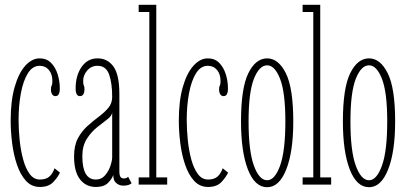

<svg xmlns="http://www.w3.org/2000/svg" viewBox="-20 -770 1698 801"><path d="M146.5 10Q111.5 10 88 -16Q64.5 -42 50.5 -83.8Q36.5 -125.5 30.5 -174Q24.5 -222.5 24.5 -267.5Q24.5 -348.5 41 -406.5Q57.5 -464.5 85.2 -495.5Q113 -526.5 145.5 -526.5Q174.5 -526.5 193 -507.8Q211.5 -489 220.5 -460.2Q229.5 -431.5 229.5 -401Q229.5 -369 211.5 -369Q202 -369 197.2 -377Q192.5 -385 192.5 -396.5Q192.5 -408 195.5 -412.8Q198.5 -417.5 198.5 -432.5Q198.5 -460.5 184 -478Q169.5 -495.5 145.5 -495.5Q115.5 -495.5 96 -463.8Q76.5 -432 67 -380.5Q57.5 -329 57.5 -270Q57.5 -229 62 -185.2Q66.5 -141.5 76.8 -104.2Q87 -67 104 -44Q121 -21 146.5 -21Q171.5 -21 185.5 -33Q199.5 -45 207.5 -68L230 -50Q222.5 -32.5 203 -11.2Q183.5 10 146.5 10Z M380 10Q338.5 10 313.8 -21.8Q289 -53.5 289 -118Q289 -163 305 -193Q321 -223 344.8 -244.2Q368.5 -265.5 392.2 -283.2Q416 -301 432 -320Q448 -339 448 -365.5Q448 -424 435 -459.8Q422 -495.5 387 -495.5Q361 -495.5 344 -476Q327 -456.5 327 -432.5Q327 -418.5 329.8 -413.5Q332.5 -408.5 332.5 -397Q332.5 -385.5 328 -377.2Q323.5 -369 313.5 -369Q295.5 -369 295.5 -401Q295.5 -454.5 320.2 -490.5Q345 -526.5 387 -526.5Q428.5 -526.5 453.2 -492.5Q478 -458.5 478 -378V-55.5Q478 -38 482.8 -31.8Q487.5 -25.5 496.5 -25.5Q508.5 -25.5 514.5 -32.5L529 -5.5Q518 4.5 493.5 4.5Q478.5 4.5 465.5 -5.8Q452.5 -16 452.5 -40Q447.5 -24.5 430.8 -7.2Q414 10 380 10ZM380 -21Q403 -21 418 -38.2Q433 -55.5 440.5 -77.8Q448 -100 448 -114.5V-301Q447 -287 428 -272.5Q409 -258 384.8 -238.8Q360.5 -219.5 342 -190.5Q323.5 -161.5 323.5 -118Q323.5 -21 380 -21Z M558.5 0V-30H603V-720H558.5V-750H632V-30H677.5V0Z M848 10Q813 10 789.5 -16Q766 -42 752 -83.8Q738 -125.5 732 -174Q726 -222.5 726 -267.5Q726 -348.5 742.5 -406.5Q759 -464.5 786.8 -495.5Q814.5 -526.5 847 -526.5Q876 -526.5 894.5 -507.8Q913 -489 922 -460.2Q931 -431.5 931 -401Q931 -369 913 -369Q903.5 -369 898.8 -377Q894 -385 894 -396.5Q894 -408 897 -412.8Q900 -417.5 900 -432.5Q900 -460.5 885.5 -478Q871 -495.5 847 -495.5Q817 -495.5 797.5 -463.8Q778 -432 768.5 -380.5Q759 -329 759 -270Q759 -229 763.5 -185.2Q768 -141.5 778.2 -104.2Q788.5 -67 805.5 -44Q822.5 -21 848 -21Q873 -21 887 -33Q901 -45 909 -68L931.5 -50Q924 -32.5 904.5 -11.2Q885 10 848 10Z M1094.5 11Q1043 11 1014.2 -63Q985.5 -137 985.5 -263.5Q985.5 -402.5 1016 -464.5Q1046.5 -526.5 1094.5 -526.5Q1141.5 -526.5 1172.5 -464.5Q1203.5 -402.5 1203.5 -263.5Q1203.5 -137 1174.2 -63Q1145 11 1094.5 11ZM1094.5 -18Q1126.5 -18 1148.5 -79Q1170.5 -140 1170.5 -263.5Q1170.5 -384.5 1148.5 -441Q1126.5 -497.5 1094.5 -497.5Q1061.5 -497.5 1039.2 -441Q1017 -384.5 1017 -263.5Q1017 -140 1039.2 -79Q1061.5 -18 1094.5 -18Z M1242.5 0V-30H1287V-720H1242.5V-750H1316V-30H1361.5V0Z M1519.5 11Q1468 11 1439.2 -63Q1410.5 -137 1410.5 -263.5Q1410.5 -402.5 1441 -464.5Q1471.5 -526.5 1519.5 -526.5Q1566.5 -526.5 1597.5 -464.5Q1628.5 -402.5 1628.5 -263.5Q1628.5 -137 1599.2 -63Q1570 11 1519.5 11ZM1519.5 -18Q1551.5 -18 1573.5 -79Q1595.5 -140 1595.5 -263.5Q1595.5 -384.5 1573.5 -441Q1551.5 -497.5 1519.5 -497.5Q1486.5 -497.5 1464.2 -441Q1442 -384.5 1442 -263.5Q1442 -140 1464.2 -79Q1486.5 -18 1519.5 -18Z"/></svg>

Font: Imbue 10pt Thin
Style: Regular
Weight: 100
Designer: Tyler Finck
Foundry: Etcetera Type Company
Version: Version 1.102; ttfautohint (v1.8.3)